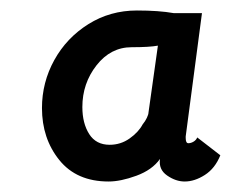

<svg xmlns="http://www.w3.org/2000/svg" viewBox="-20 -715 459 366"><path d="M60 -509Q60 -558 83.5 -600.5Q107 -643 148.5 -669Q190 -695 241 -695Q283 -695 311 -690H365L334 -455V-452Q334 -442 339 -442Q344 -442 349 -445Q354 -448 356 -453L400 -419Q390 -394 370.5 -381.5Q351 -369 332 -369Q315 -369 298.5 -380.5Q282 -392 285 -412Q270 -391 240 -380Q210 -369 187 -369Q126 -369 93 -410Q60 -451 60 -509ZM252 -478Q257 -484 260 -490.5Q263 -497 263 -500L281 -628Q265 -625 231 -625Q191 -625 164 -590.5Q137 -556 137 -511Q137 -480 150 -459.5Q163 -439 189 -439Q210 -439 227 -451Q244 -463 252 -478Z"/></svg>

Font: Bellota Text
Style: Bold Italic
Weight: 700
Italic angle: -7.5°
Designer: Kemie Guaida
Foundry: Kemie Guaida
Version: Version 4.001